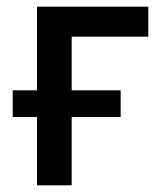

<svg xmlns="http://www.w3.org/2000/svg" viewBox="-20 -548 472 576"><path d="M425 -528V-438H195V-277H342V-197H195V8H91V-197H18V-277H91V-528Z"/></svg>

Font: Repo Medium
Style: Regular
Weight: 500
Designer: Stefan Peev
Foundry: Context Ltd
Version: Version 1.502